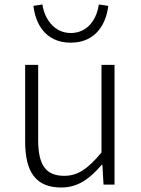

<svg xmlns="http://www.w3.org/2000/svg" viewBox="-20 -822 630 855"><path d="M295 -632C410 -632 454 -721 462 -796L420 -802C412 -742 374 -675 295 -675C219 -675 177 -742 169 -802L129 -796C137 -721 179 -632 295 -632ZM253 13C329 13 381 -28 433 -88H436L441 0H490V-533H432V-143C372 -71 327 -39 266 -39C182 -39 150 -90 150 -199V-533H92V-192C92 -55 140 13 253 13Z"/></svg>

Font: Spoqa Han Sans Neo Light
Style: Regular
Weight: 300
Designer: [Spoqa Han Sans Neo] Dong-huui Kim ___ Younghwa Kang ___ Yujin Lee ___ [Noto Sans] Ryoko NISHIZUKA ____ (kana & ideograp
Foundry: Spoqa (http://www.spoqa-han-sans.com)
Version: Version 1.100;hotconv 1.0.109;makeotfexe 2.5.65596